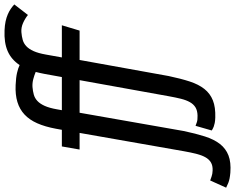

<svg xmlns="http://www.w3.org/2000/svg" viewBox="-199 -732 1060 866"><g transform="rotate(-90 331.0 -299.0)"><path d="M380.5 -758.5Q414.5 -757 435.2 -752.2Q456 -747.5 470.5 -740.5Q495.5 -778 533.5 -794.5Q571.5 -811 627.5 -808.5Q650 -807.5 667.5 -803.8Q685 -800 699 -794Q713 -788 724 -780.5Q735 -773 744 -764.5L696.5 -703Q680.5 -716 660.2 -725Q640 -734 619 -732.5Q600 -731 584 -726.5Q568 -722 555.5 -710.2Q543 -698.5 533.5 -677.5Q524 -656.5 518 -622.5L505 -550H650L626 -470H493.5L421 -68Q409.5 -13.5 396.5 26.5Q383.5 66.5 362.8 92.8Q342 119 311.2 131.2Q280.5 143.5 233.5 142Q219 141.5 209.2 139.5Q199.5 137.5 192.8 135Q186 132.5 182 130Q178 127.5 175.5 126L196.5 53Q202 55 212.5 58.8Q223 62.5 242.5 62Q265 61.5 279.5 52.8Q294 44 303.2 27.5Q312.5 11 318.5 -13Q324.5 -37 330 -68L402.5 -470H255.5L173 0Q161.5 54.5 148.5 95.2Q135.5 136 114.8 162.8Q94 189.5 63 201.5Q32 213.5 -14.5 210Q-44.5 207.5 -60.8 200.8Q-77 194 -82.5 191L-50 119Q-44.5 121 -32.5 125.2Q-20.5 129.5 -5.5 130Q17 131 31.5 122.2Q46 113.5 55.2 96.5Q64.5 79.5 70.5 55.2Q76.5 31 82 0L164.5 -470H89.5L103.5 -550H178.5L183.5 -577.5Q192.5 -626 208 -661Q223.5 -696 247.2 -718.2Q271 -740.5 304 -750.5Q337 -760.5 380.5 -758.5ZM416.5 -550 430.5 -627.5Q432.5 -638 434.8 -648.2Q437 -658.5 439.5 -668Q424 -674.5 406.8 -679Q389.5 -683.5 372 -682.5Q353 -681 337 -676.5Q321 -672 308.5 -660.2Q296 -648.5 286.5 -627.5Q277 -606.5 271 -572.5L267 -550Z"/></g></svg>

Font: B612 Mono
Style: Italic
Weight: 400
Italic angle: -10°
Version: Version 1.005